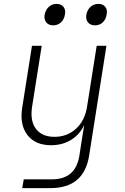

<svg xmlns="http://www.w3.org/2000/svg" viewBox="-20 -785 640 985"><path d="M94 180 102 135H247Q367 135 387 15L397 -50L412 -144Q390 -96 345.5 -68Q301 -40 242 -40Q161 -40 120.5 -92.5Q80 -145 94 -233L144 -550H194L145 -240Q133 -166 164 -124.5Q195 -83 259 -83Q325 -83 370.5 -125Q416 -167 427 -240L476 -550H526L437 15Q410 180 239 180ZM468 -655Q444 -655 431.5 -670Q419 -685 423 -710Q428 -735 444.5 -750Q461 -765 485 -765Q508 -765 520 -750Q532 -735 527 -710Q523 -685 507 -670Q491 -655 468 -655ZM253 -655Q230 -655 217.5 -670Q205 -685 209 -710Q214 -735 230.5 -750Q247 -765 270 -765Q293 -765 305.5 -750Q318 -735 313 -710Q309 -685 292.5 -670Q276 -655 253 -655Z"/></svg>

Font: JetBrains Mono NL Thin
Style: Italic
Weight: 100
Italic angle: -9°
Monospace: yes
Designer: Philipp Nurullin, Konstantin Bulenkov
Foundry: JetBrains
Version: Version 2.305; ttfautohint (v1.8.4.7-5d5b)